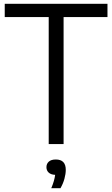

<svg xmlns="http://www.w3.org/2000/svg" viewBox="-20 -760 592 1013"><path d="M237 0V-670H5V-740H547V-670H315.5V0ZM250.5 233Q259.5 211.5 264.2 194.8Q269 178 271 162.5Q248.5 161.5 236.8 150.5Q225 139.5 225 122Q225 104 237.5 92.8Q250 81.5 274.5 81.5Q327 81.5 327 136Q327 157.5 319.8 183.8Q312.5 210 299 233Z"/></svg>

Font: Encode Sans SemiCondensed SemiCondensed
Style: Regular
Weight: 400
Width: 4
Designer: Multiple Designers
Foundry: Impallari Type
Version: Version 3.000; ttfautohint (v1.8.3) -l 8 -r 50 -G 200 -x 14 